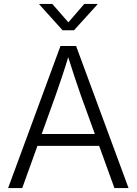

<svg xmlns="http://www.w3.org/2000/svg" viewBox="-20 -963 700 983"><path d="M21.5 0 289.6 -727.5H369.6L638.2 0H565.9L393.1 -477.1Q378.9 -517.6 361.6 -569.6Q344.2 -621.6 320.8 -696.3H337.4Q314.5 -621.1 296.9 -568.6Q279.3 -516.1 265.6 -477.1L93.8 0ZM147.5 -216.3V-276.9H512.7V-216.3ZM247.6 -942.9 330.1 -848.6 411.6 -942.9H478.5V-939.9L358.9 -808.1H300.3L181.6 -939.9V-942.9Z"/></svg>

Font: Inter 20pt Light
Style: Regular
Weight: 300
Version: Version 4.001;git-66647c0bb